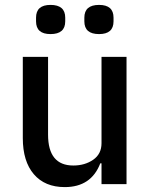

<svg xmlns="http://www.w3.org/2000/svg" viewBox="-20 -751 616 783"><path d="M186 -612Q127 -612 127 -664V-679Q127 -731 186 -731Q246 -731 246 -679V-664Q246 -612 186 -612ZM384 -612Q324 -612 324 -664V-679Q324 -731 384 -731Q443 -731 443 -679V-664Q443 -612 384 -612ZM244 12Q163 12 118 -40.5Q73 -93 73 -188V-519H176V-202Q176 -76 279 -76Q326 -76 360 -99.5Q394 -123 394 -167V-519H496V0H394V-85H389Q352 12 244 12Z"/></svg>

Font: Anuphan Medium
Style: Regular
Weight: 500
Designer: Mike Abbink, Paul van der Laan, Pieter van Rosmalen, Mint Tantisuwanna
Foundry: Bold Monday; Cadson Demak
Version: Version 3.002;hotconv 1.0.109;makeotfexe 2.5.65596